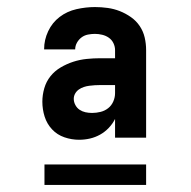

<svg xmlns="http://www.w3.org/2000/svg" viewBox="-20 -713 540 544"><path d="M204 -317Q183 -317 162.5 -324Q142 -331 127.5 -346.5Q113 -362 106.5 -382.5Q100 -403 100 -425Q100 -444 105.5 -463Q111 -482 123 -497Q135 -512 152 -522Q169 -532 187.5 -538Q206 -544 225.5 -546Q245 -548 264 -548H306V-571Q306 -581 301.5 -590.5Q297 -600 288.5 -606Q280 -612 269.5 -614.5Q259 -617 249 -617Q239 -617 229 -615Q219 -613 211 -607Q203 -601 198 -592Q193 -583 193 -573H105V-574Q105 -600 116.5 -624.5Q128 -649 149 -665Q170 -681 196.5 -687Q223 -693 249 -693Q267 -693 285 -690.5Q303 -688 319.5 -681.5Q336 -675 351 -664.5Q366 -654 376 -639Q386 -624 390 -606.5Q394 -589 394 -571V-323H306V-376Q299 -362 288 -350.5Q277 -339 263.5 -331.5Q250 -324 235 -320.5Q220 -317 204 -317ZM241 -393Q253 -393 265 -396Q277 -399 286.5 -406.5Q296 -414 301 -425.5Q306 -437 306 -449V-472H264Q256 -472 248.5 -471.5Q241 -471 233 -470Q225 -469 217.5 -466.5Q210 -464 203.5 -459.5Q197 -455 193 -448Q189 -441 189 -433Q189 -424 193.5 -415.5Q198 -407 205.5 -402Q213 -397 222 -395Q231 -393 241 -393ZM106 -189V-247H394V-189Z"/></svg>

Font: Iosevka Web
Style: Bold
Weight: 700
Monospace: yes
Designer: Belleve Invis
Foundry: Belleve Invis
Version: Version 28.0.3; ttfautohint (v1.8.3)